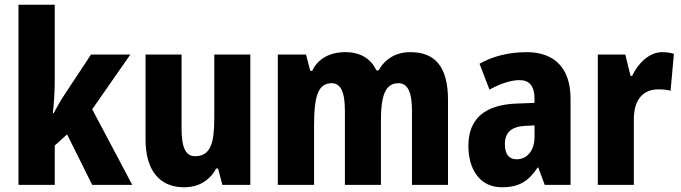

<svg xmlns="http://www.w3.org/2000/svg" viewBox="-20 -780 2872 810"><path d="M211 -442V-760H58V0H211V-166L263 -213L369 0H538L369 -319L530 -550H364L253 -382C239 -361 220 -329 207 -303H203C208 -346 211 -396 211 -442Z M1036 -550H884V-282C884 -180 870 -121 803 -121C762 -121 746 -160 746 -237V-550H594V-192C594 -60 654 10 756 10C816 10 863 -16 892 -69H900L918 0H1036Z M1712 -560C1650 -560 1605 -532 1577 -483H1568C1547 -528 1506 -560 1437 -560C1370 -560 1320 -531 1297 -481H1289L1271 -550H1152V0H1305V-253C1305 -371 1321 -429 1379 -429C1417 -429 1435 -393 1435 -314V0H1587V-269C1587 -376 1605 -429 1661 -429C1699 -429 1718 -393 1718 -314V0H1870V-359C1870 -496 1817 -560 1712 -560Z M2202 -560C2125 -560 2057 -542 2003 -511L2045 -402C2093 -428 2136 -442 2172 -442C2213 -442 2235 -417 2235 -363V-346L2158 -343C2027 -338 1956 -280 1956 -165C1956 -67 2003 10 2097 10C2171 10 2210 -16 2248 -73H2251L2278 0H2387V-363C2387 -493 2319 -560 2202 -560ZM2196 -249 2235 -251V-202C2235 -144 2203 -108 2160 -108C2128 -108 2110 -128 2110 -172C2110 -220 2136 -246 2196 -249Z M2774 -560C2717 -560 2671 -511 2647 -460H2640L2618 -550H2502V0H2654V-277C2654 -363 2696 -403 2757 -403C2780 -403 2796 -401 2809 -397L2823 -553C2806 -558 2789 -560 2774 -560Z"/></svg>

Font: Noto Sans Myanmar UI Condensed ExtraBold
Style: Regular
Weight: 800
Width: 3
Designer: Monotype Design Team
Foundry: Monotype Imaging Inc.
Version: Version 2.103